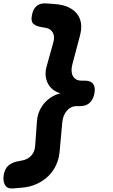

<svg xmlns="http://www.w3.org/2000/svg" viewBox="-48 -910 668 1131"><path d="M30 200Q-6 203 -19 179Q-32 155 -26 120Q-20 85 0.5 66Q21 47 58 40L84 35Q99 32 112.5 25Q126 18 136 7Q146 -4 152 -18.5Q158 -33 159 -50L170 -200Q173 -235 188.5 -265.5Q204 -296 228.5 -318Q253 -340 284 -353Q296 -357 308 -360Q297 -363 287 -368Q260 -381 243.5 -403Q227 -425 222 -455.5Q217 -486 227 -520L266 -660Q276 -695 263 -718Q250 -741 222 -746L197 -750Q163 -756 148 -770.5Q133 -785 140 -820Q146 -855 166.5 -873.5Q187 -892 222 -890L276 -886Q320 -883 352.5 -868.5Q385 -854 404.5 -830Q424 -806 429 -773.5Q434 -741 423 -700L378 -530Q373 -511 373.5 -493.5Q374 -476 381 -463Q388 -450 400.5 -442.5Q413 -435 432 -435H452Q487 -435 501 -415Q515 -395 508 -360Q502 -325 481 -305Q460 -285 425 -285H405Q386 -285 371 -277.5Q356 -270 345 -257Q334 -244 327.5 -227Q321 -210 319 -190L303 -15Q299 27 282 63.5Q265 100 236.5 127.5Q208 155 169.5 173Q131 191 86 195Z"/></svg>

Font: Maple Mono NL ExtraBold
Style: Italic
Weight: 800
Italic angle: -10°
Monospace: yes
Designer: subframe7536
Version: Version 7.000